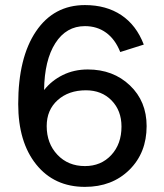

<svg xmlns="http://www.w3.org/2000/svg" viewBox="-20 -729 647 757"><path d="M546.9 -553.2 454.1 -523.9Q434.1 -574.2 398.4 -600.1Q362.8 -626 314.9 -626Q241.2 -626 198.2 -558.8Q155.3 -491.7 153.8 -374Q183.6 -411.6 227.8 -433.3Q272 -455.1 326.2 -455.1Q426.3 -455.1 492.2 -392.3Q558.1 -329.6 558.1 -231.9Q558.1 -126.5 490 -59.3Q421.9 7.8 314.9 7.8Q193.8 7.8 122.8 -80.6Q51.8 -168.9 51.8 -318.8Q51.8 -501.5 121.8 -605.2Q191.9 -709 314.9 -709Q398.9 -709 458.3 -669.4Q517.6 -629.9 546.9 -553.2ZM164.1 -231.9Q164.1 -163.6 206.3 -118.9Q248.5 -74.2 314.9 -74.2Q378.4 -74.2 418.7 -117.7Q459 -161.1 459 -230Q459 -293 419.9 -333Q380.9 -373 318.8 -373Q250.5 -373 207.3 -334.2Q164.1 -295.4 164.1 -231.9Z"/></svg>

Font: LT Superior Med
Style: Regular
Weight: 500
Designer: Daniel Lyons
Foundry: LyonsType
Version: Version 1.000